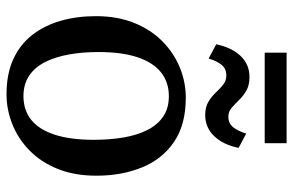

<svg xmlns="http://www.w3.org/2000/svg" viewBox="-182 -748 942 618"><g transform="rotate(90 289.0 -439.0)"><path d="M32 -276.5Q32 -346.5 54 -400.5Q76 -454.5 113.5 -491.2Q151 -528 197.8 -547Q244.5 -566 294.5 -566Q381.5 -566 437 -528Q492.5 -490 519 -424.8Q545.5 -359.5 545.5 -278.5Q545.5 -208 523.8 -154Q502 -100 464.5 -63.2Q427 -26.5 380 -7.8Q333 11 283 11Q218 11 170.5 -10.8Q123 -32.5 92.5 -71.8Q62 -111 47 -163.2Q32 -215.5 32 -276.5ZM289.5 -43.5Q334.5 -43.5 365.8 -68.5Q397 -93.5 413.5 -144Q430 -194.5 430 -270Q430 -321.5 422.5 -365.5Q415 -409.5 398.5 -442.2Q382 -475 355.2 -493.2Q328.5 -511.5 289.5 -511.5Q245 -511.5 213.2 -486.5Q181.5 -461.5 164.5 -411.2Q147.5 -361 147.5 -284.5Q147.5 -233 155.5 -189Q163.5 -145 180.2 -112.2Q197 -79.5 224.2 -61.5Q251.5 -43.5 289.5 -43.5ZM122.5 -664Q133 -714 160.2 -742.5Q187.5 -771 227.5 -771Q254.5 -771 272 -760.8Q289.5 -750.5 302.2 -737.2Q315 -724 327.2 -713.5Q339.5 -703 355.5 -703Q377 -703 389.5 -718.5Q402 -734 410 -760.5L456 -736Q446 -686.5 418.2 -657.5Q390.5 -628.5 350.5 -628.5Q324.5 -628.5 307.2 -639Q290 -649.5 277.8 -662.8Q265.5 -676 252.8 -686.2Q240 -696.5 222.5 -696.5Q201 -696.5 188.5 -681Q176 -665.5 168.5 -639.5ZM441 -890.5V-820H149.5V-890.5Z"/></g></svg>

Font: Merriweather 28pt
Style: Regular
Weight: 400
Version: Version 2.100